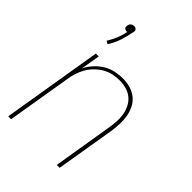

<svg xmlns="http://www.w3.org/2000/svg" viewBox="-220 -844 939 939"><g transform="rotate(45 250.0 -374.0)"><path d="M16 0 102 -520H122L105 -421Q117 -445 136.5 -466.5Q156 -488 179 -502Q202 -516 228.5 -522Q255 -528 281 -528Q308 -528 333 -521Q358 -514 377.5 -498.5Q397 -483 408.5 -460.5Q420 -438 424.5 -412.5Q429 -387 428 -360.5Q427 -334 423 -307L372 0H352L403 -310Q407 -334 408.5 -358Q410 -382 406 -405Q402 -428 391.5 -448.5Q381 -469 364 -483Q347 -497 324 -503.5Q301 -510 277 -510Q255 -510 231.5 -505Q208 -500 187.5 -488Q167 -476 149.5 -458.5Q132 -441 120 -420Q108 -399 101 -376.5Q94 -354 91 -331L36 0ZM110 -593 95 -602Q110 -626 120.5 -651.5Q131 -677 136 -704Q135 -704 134 -703.5Q133 -703 132 -703Q128 -703 124 -704.5Q120 -706 117 -709Q114 -712 113.5 -716.5Q113 -721 114 -726Q115 -730 116.5 -734.5Q118 -739 122 -742Q126 -745 131 -746.5Q136 -748 140 -748Q144 -748 148 -746.5Q152 -745 155 -742Q158 -739 158.5 -734.5Q159 -730 158 -726Q152 -692 141 -658Q130 -624 110 -593Z"/></g></svg>

Font: Iosevka Term Curly Thin
Style: Italic
Weight: 100
Italic angle: -9°
Designer: Belleve Invis
Foundry: Belleve Invis
Version: Version 32.3.0